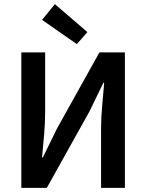

<svg xmlns="http://www.w3.org/2000/svg" viewBox="-20 -907 706 927"><path d="M83 0V-654H198V-370Q198 -315 193 -256.5Q188 -198 183 -147H187L255 -286L460 -654H583V0H468V-286Q468 -341 473.5 -398Q479 -455 483 -507H479L412 -369L206 0ZM351 -694 183 -811 245 -887 402 -752Z"/></svg>

Font: Giro Sans Semibold
Style: Regular
Weight: 600
Designer: Paul D. Hunt
Foundry: Adobe Systems Incorporated
Version: Version 1.000;PS 1.0;hotconv 1.0.88;makeotf.lib2.5.647800